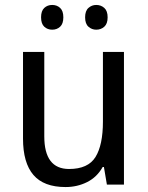

<svg xmlns="http://www.w3.org/2000/svg" viewBox="-20 -746 599 776"><path d="M481 -536V0H412L400 -71H395Q372 -30 332 -10Q292 10 245 10Q157 10 115 -39Q73 -88 73 -186V-536H159V-195Q159 -63 259 -63Q336 -63 366 -111.5Q396 -160 396 -255V-536ZM146 -676Q146 -702 159 -714Q172 -726 191 -726Q210 -726 223 -714Q236 -702 236 -676Q236 -650 223 -638Q210 -626 191 -626Q172 -626 159 -638Q146 -650 146 -676ZM324 -676Q324 -702 337.5 -714Q351 -726 369 -726Q388 -726 401.5 -714Q415 -702 415 -676Q415 -650 401.5 -638Q388 -626 369 -626Q351 -626 337.5 -638Q324 -650 324 -676Z"/></svg>

Font: Noto Sans Kannada SemiCondensed
Style: Regular
Weight: 400
Width: 4
Designer: Jelle Bosma - Monotype Design Team
Foundry: Monotype Imaging Inc.
Version: Version 2.005; ttfautohint (v1.8.4.7-5d5b)